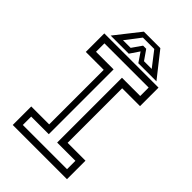

<svg xmlns="http://www.w3.org/2000/svg" viewBox="-254 -948 1038 1038"><g transform="rotate(45 265.0 -429.0)"><path d="M57.5 0V-141.5H194.5V-558.5H57.5V-700H472V-558.5H335.5V-141.5H472V0ZM96 -38.5H434V-102.5H294.5V-598H434V-662.5H96V-598H230.5V-102.5H96ZM202 -858H328L440 -716H301.5L265 -770L228.5 -716H90ZM221 -831.5 155 -745.5H213.5L252.5 -801.5H276.5L315.5 -745.5H374.5L308 -831.5Z"/></g></svg>

Font: Tourney
Style: Regular
Weight: 400
Designer: Tyler Finck
Foundry: Etcetera Type Co
Version: Version 1.015